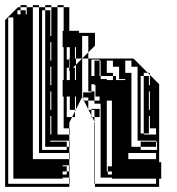

<svg xmlns="http://www.w3.org/2000/svg" viewBox="-27 -728 688 748"><path d="M77 -684H73V-672H77ZM173 -660V-684H169V-660ZM269 -468V-476L293 -500H269V-516H265V-500H269V-476L261 -468ZM269 -540V-544H265V-540ZM425 -432V-420H437V-468H413V-492H389V-444H413V-432ZM269 -420H265V-416H269ZM557 -420V-436L549 -444H533V-432H553V-420ZM557 -372H553V-396H557ZM461 -420H425V-416H461ZM269 -348V-352H265V-348ZM365 -276V-300H361V-276ZM553 -208H533V-240H553V-228H557V-252H553V-240H533V-272H553V-252H557V-276H553V-272H533V-304H553V-300H557V-324H553V-304H533V-336H553V-324H557V-348H553V-336H533V-368H553V-348H557V-372H553V-368H533V-400H553V-396H557V-420H553V-400H533V-432H521V-208H533V-204H581V-228H553ZM581 -156H521V-176H581ZM173 -204V-228H169V-208H149V-240H169V-228H173V-252H169V-240H149V-272H169V-252H173V-276H169V-272H149V-304H169V-300H173V-324H169V-304H149V-336H169V-324H173V-348H169V-336H149V-368H169V-348H173V-372H169V-368H149V-400H169V-396H173V-420H169V-400H149V-432H169V-420H173V-444H169V-432H149V-464H169V-444H173V-468H169V-464H149V-496H169V-492H173V-516H169V-496H149V-528H169V-516H173V-540H169V-528H149V-560H169V-540H173V-564H169V-560H149V-592H169V-588H173V-612H169V-592H149V-624H169V-612H173V-636H169V-624H149V-656H169V-636H173V-660H169V-656H149V-688H137V-144H233V-156H149V-176H233V-156H243V-132H245V-108H243V-132H125V-700H101V-708H125V-700H149V-688H169V-684H173V-700H149V-708H173V-700H197V-204H243V-180H245V-156H243V-180H169V-176H149V-208H169V-204ZM581 -108V-132H473V-108ZM233 -48V-60H217V-48ZM581 -12V-32H409V-36H343V-12ZM173 -564H169V-588H173ZM41 -688V-672H53V-688ZM173 -468H169V-492H173ZM269 -444V-468H261L257 -464H265V-444ZM173 -372H169V-396H173ZM269 -516V-540H265V-528H245V-544H233V-496H243V-464H245V-496H243V-500H245V-528H265V-516ZM393 -80H409V-336H361V-352H345V-396H341V-400H329V-372H341V-336H389V-60H393V-48H409V-60H393ZM269 -420V-444H265V-432H245V-452L243 -450V-464H233V-416H245V-432H265V-420ZM361 -432H341V-464H361V-444H365V-468H361V-464H341V-492H361V-468H365V-492H361V-496H329V-432H365V-420H389V-416H413V-432H365V-444H361ZM173 -276H169V-300H173ZM557 -276H553V-300H557ZM265 -272H254L265 -294V-300H245V-304H265V-300H268L265 -294ZM365 -228V-252H342L343 -250V-228ZM173 -204V-180H169V-204ZM365 -204V-228H343V-204ZM365 -180V-204H343V-180ZM365 -156V-180H343V-156ZM365 -132V-156H343V-132ZM585 -144V-176H581V-180H509V-468H485V-492H461V-444H485V-156H521V-144ZM365 -108V-132H343V-108ZM365 -84V-108H343V-84ZM217 -32H25V-660H5V-12H243V0H-7V-650L43 -700H53V-688H73V-684H77V-700H53V-708H77V-700H101V-108H243V-84H245V-60H243V-84H217V-80H233V-60H243V-36H245V-12H243V-36H217ZM365 -60V-84H343V-60ZM365 -60H343V-36H365ZM245 -204H243V-228H221V-352H217V-416H221V-544H217V-608H221V-700H197V-708H221V-700H243V-608H281V-600H343V-550L317 -524V-516H309L317 -524V-588H293V-350L294 -348H297V-342L300 -336H317V-302L318 -300H329V-278L332 -272H341V-254L342 -252H365V-276H361V-272H341V-300H329V-304H361V-300H365V-324H341V-336H317V-348H297V-368H329V-372H317V-500H293L309 -516H317V-500H493L549 -444H557V-436L593 -400V-96H601V-32H593V0H343V-12H341V-254L332 -272H329V-278L318 -300H317V-302L300 -336H297V-342L294 -348H293V-350L269 -302V-300H268L269 -302V-324H265V-304H245V-336H265V-324H269V-348H265V-336H245V-352H233V-272H254L243 -250V-228H245Z"/></svg>

Font: Rubik Broken Fax
Style: Regular
Weight: 400
Designer: Hubert and Fischer, NaN
Foundry: Hubert and Fischer, NaN
Version: Version 2.201